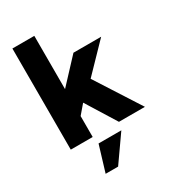

<svg xmlns="http://www.w3.org/2000/svg" viewBox="-220 -807 1018 1146"><g transform="rotate(-30 289.0 -234.0)"><path d="M258 -206 205 -144V0H54V-697H205V-330L357 -493H548L368 -307L565 0H386ZM216 51H373L248 229H162Z"/></g></svg>

Font: HK Grotesk Black
Style: Regular
Weight: 900
Designer: Alfredo Marco Pradil
Foundry: Hanken Design Co.
Version: Version 3.001